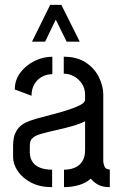

<svg xmlns="http://www.w3.org/2000/svg" viewBox="-20 -773 507 792"><path d="M112 -601 187 -753H233L309 -601H255L210 -692L166 -601ZM195 -1Q145 -1 109 -19.5Q73 -38 53.5 -67Q34 -96 34 -125V-173Q34 -188 37 -204.5Q40 -221 51 -238Q62 -255 85 -267Q101 -275 130.5 -283.5Q160 -292 194 -300.5Q228 -309 259 -319Q290 -329 310.5 -339.5Q331 -350 331 -362V-381Q331 -409 317.5 -428.5Q304 -448 284.5 -458.5Q265 -469 243 -469V-539Q299 -539 335 -514.5Q371 -490 388.5 -453.5Q406 -417 406 -383V-107Q406 -101 410.5 -87.5Q415 -74 433 -74V-1Q403 -1 385 -11Q367 -21 354 -36Q335 -18 305 -9.5Q275 -1 244 -1V-73Q267 -73 286.5 -80.5Q306 -88 318.5 -106Q331 -124 331 -155V-273Q310 -262 278.5 -253Q247 -244 213 -236.5Q179 -229 152 -221.5Q125 -214 115 -204Q103 -195 103 -172V-143Q104 -118 116 -102.5Q128 -87 148.5 -80Q169 -73 195 -73ZM110 -378 41 -404Q41 -443 64 -473.5Q87 -504 122.5 -521.5Q158 -539 196 -539V-467Q173 -467 153.5 -456.5Q134 -446 122 -426Q110 -406 110 -378Z"/></svg>

Font: Stick No Bills ExtraLight
Style: Regular
Weight: 400
Version: Version 2.000